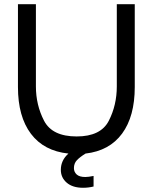

<svg xmlns="http://www.w3.org/2000/svg" viewBox="-20 -720 724 909"><path d="M618 -700V-308Q618 -169 558 -87.5Q498 -6 385 7Q359 23 344.5 38Q330 53 330 76Q330 94 343 106Q356 118 384 118Q398 118 423 113V163Q399 169 373 169Q324 169 296 145Q268 121 268 84Q268 39 304 7Q188 -5 126.5 -86.5Q65 -168 65 -308V-700H150V-311Q150 -223 188.5 -148.5Q227 -74 343 -74Q457 -74 495 -148Q533 -222 533 -311V-700Z"/></svg>

Font: Be Vietnam
Style: Regular
Weight: 400
Designer: Gabriel Lam
Foundry: TypeRant
Version: Version 4.000